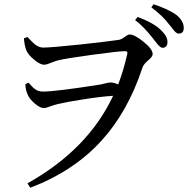

<svg xmlns="http://www.w3.org/2000/svg" viewBox="-20 -838 889 908"><path d="M123 50 110 29Q396 -131 515 -385Q453 -381 367 -367Q296 -356 254 -346Q236 -342 215 -334Q197 -327 187 -327Q169 -327 144 -349Q120 -369 112 -388Q100 -414 100 -440L115 -447Q135 -423 148 -415Q162 -405 183 -405Q245 -405 459 -439Q467 -441 479 -444Q496 -448 503 -448Q517 -448 539 -439Q564 -504 581 -579Q584 -590 581 -593Q578 -596 570 -596Q542 -596 417.5 -579Q293 -562 256 -553Q240 -549 220 -540.5Q200 -532 189 -532Q169 -532 141 -556Q114 -578 104 -601Q96 -622 93 -657L111 -663L112 -661Q133 -638 144 -629Q164 -613 184 -613Q221 -613 364 -628Q491 -642 538 -649Q553 -650 571 -664Q585 -675 593 -675Q616 -675 658 -641Q702 -606 702 -582Q702 -570 681 -553Q659 -534 654 -519Q585 -310 461 -174Q330 -29 123 50ZM748 -612Q737 -612 716 -640Q709 -650 703 -657L702 -658Q660 -712 619 -743L631 -758Q706 -730 741 -696Q772 -666 772 -640Q772 -612 748 -612ZM825 -679Q813 -679 797 -701Q787 -715 780 -722Q752 -761 696 -803L706 -818Q781 -793 816 -766Q849 -738 849 -706Q849 -679 825 -679Z"/></svg>

Font: GenRyuMin TW M
Style: Regular
Weight: 500
Version: Version 1.501;PS 1;hotconv 16.6.51;makeotf.lib2.5.65220